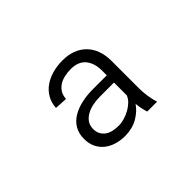

<svg xmlns="http://www.w3.org/2000/svg" viewBox="-76 -905 752 752"><g transform="rotate(-45 300.0 -529.5)"><path d="M398.4 -344.2Q394.5 -356.9 391.6 -370.4Q388.7 -383.8 387.7 -397.9Q370.1 -372.1 340.3 -355Q310.5 -337.9 271 -337.4Q245.1 -337.4 222.4 -344.2Q199.7 -351.1 183.1 -364.5Q166.5 -377.9 157 -397.7Q147.5 -417.5 147.5 -443.4Q147.5 -473.6 160.4 -495.1Q173.3 -516.6 195.6 -530Q217.8 -543.5 247.1 -550Q276.4 -556.6 309.1 -556.6H386.7V-586.4Q385.7 -626 365.7 -649.7Q345.7 -673.3 305.2 -673.8Q286.1 -673.8 268.8 -669.9Q251.5 -666 238.5 -657.5Q225.6 -648.9 217.5 -635.7Q209.5 -622.6 208.5 -604L155.8 -606.9Q157.2 -633.8 169.2 -655Q181.2 -676.3 201.4 -690.9Q221.7 -705.6 248.3 -713.1Q274.9 -720.7 305.2 -720.7Q336.4 -720.7 361.1 -711.4Q385.7 -702.1 403.3 -684.6Q420.9 -667 430.2 -642.1Q439.5 -617.2 439.9 -585.9V-432.6Q439.9 -387.2 453.1 -344.2ZM280.8 -383.8Q295.9 -383.8 312.5 -388.7Q329.1 -393.6 344 -401.9Q358.9 -410.2 370.4 -421.4Q381.8 -432.6 386.7 -445.8V-516.6H309.6Q289.1 -516.6 269.5 -512.7Q250 -508.8 234.6 -500.2Q219.2 -491.7 209.7 -478.3Q200.2 -464.8 200.2 -445.3Q200.2 -429.2 206.5 -417.5Q212.9 -405.8 223.6 -398.2Q234.4 -390.6 249 -387.2Q263.7 -383.8 280.8 -383.8Z"/></g></svg>

Font: Roboto Mono Light
Style: Regular
Weight: 300
Designer: Google
Version: Version 2.000985; 2015; ttfautohint (v1.3)